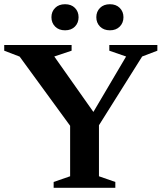

<svg xmlns="http://www.w3.org/2000/svg" viewBox="-27 -889 770 909"><path d="M66 -621 -7 -649V-676H312V-649L230 -621.5L436 -329.5L398 -330L570 -621.5L490.5 -649V-676H718V-649L646 -621.5L441.5 -296V-54.5L519 -27.5V0H227V-27.5L305 -54.5V-293.5ZM281 -745.5Q251.5 -745.5 234 -763.2Q216.5 -781 216.5 -807.5Q216.5 -834 234 -851.5Q251.5 -869 281 -869Q310.5 -869 327.8 -851.5Q345 -834 345 -807.5Q345 -781 327.8 -763.2Q310.5 -745.5 281 -745.5ZM493.5 -745.5Q464 -745.5 446.5 -763.2Q429 -781 429 -807.5Q429 -834 446.5 -851.5Q464 -869 493.5 -869Q522.5 -869 540 -851.5Q557.5 -834 557.5 -807.5Q557.5 -781 540 -763.2Q522.5 -745.5 493.5 -745.5Z"/></svg>

Font: Newsreader 16pt SemiBold
Style: Regular
Weight: 600
Designer: Hugues Gentile
Foundry: Production Type
Version: Version 1.003